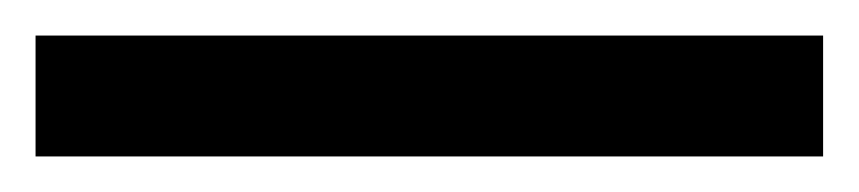

<svg xmlns="http://www.w3.org/2000/svg" viewBox="-22 66 483 108"><path d="M441 154V86H-2V154Z"/></svg>

Font: Noto Sans Arabic SemCond Med
Style: Regular
Weight: 500
Width: 4
Designer: Monotype Design Team, Nadine Chahine, Nizar Qandah and Khaled Hosny
Foundry: Monotype Imaging Inc.
Version: Version 2.012